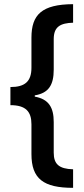

<svg xmlns="http://www.w3.org/2000/svg" viewBox="-20 -739 404 922"><path d="M331 163V74C263 72 238 49 238 -6V-153C238 -223 214 -263 147 -275V-281C213 -292 238 -330 238 -405V-551C238 -611 270 -628 331 -630V-719C181 -718 131 -669 131 -558V-414C131 -348 100 -321 30 -321V-234C104 -234 131 -203 131 -142V1C131 120 189 163 331 163Z"/></svg>

Font: Noto Sans Arabic UI XCn SmBd
Style: Regular
Weight: 600
Width: 2
Designer: Monotype Design Team, Nadine Chahine and Nizar Qandah
Foundry: Monotype Imaging Inc.
Version: Version 2.010